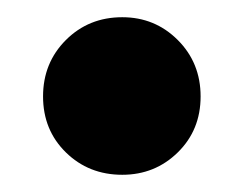

<svg xmlns="http://www.w3.org/2000/svg" viewBox="-20 -375 283 223"><path d="M122 -172Q160 -172 186.5 -198Q213 -224 213 -263Q213 -302 186.5 -328.5Q160 -355 122 -355Q83 -355 56.5 -328.5Q30 -302 30 -263Q30 -224 56.5 -198Q83 -172 122 -172Z"/></svg>

Font: Catamaran Thin Black
Style: Regular
Weight: 900
Version: Version 2.000